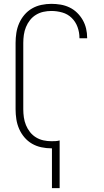

<svg xmlns="http://www.w3.org/2000/svg" viewBox="-20 -763 540 998"><path d="M250 215V8H247Q221 8 195 2.5Q169 -3 146.5 -16Q124 -29 107 -49Q90 -69 79.5 -93Q69 -117 65 -143Q61 -169 61 -195V-540Q61 -566 65 -592Q69 -618 79.5 -642Q90 -666 107 -686Q124 -706 146.5 -719Q169 -732 195 -737.5Q221 -743 247 -743Q271 -743 295 -739Q319 -735 341 -724.5Q363 -714 380.5 -697Q398 -680 410 -659Q422 -638 427.5 -614.5Q433 -591 433 -567V-564H393V-566Q393 -595 383 -622.5Q373 -650 352.5 -670Q332 -690 304 -698Q276 -706 247 -706Q226 -706 205.5 -701.5Q185 -697 167 -686Q149 -675 136 -658.5Q123 -642 115 -622.5Q107 -603 104 -582Q101 -561 101 -540V-195Q101 -174 104 -153Q107 -132 115 -112.5Q123 -93 136 -76.5Q149 -60 167 -49Q185 -38 205.5 -33.5Q226 -29 247 -29Q258 -29 268.5 -29.5Q279 -30 290 -33V215Z"/></svg>

Font: Iosevka SS18 Extralight
Style: Regular
Weight: 200
Monospace: yes
Designer: Belleve Invis
Foundry: Belleve Invis
Version: Version 25.1.1; ttfautohint (v1.8.4)